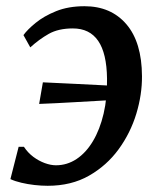

<svg xmlns="http://www.w3.org/2000/svg" viewBox="-20 -588 516 618"><path d="M252 -568Q337 -568 386.8 -510Q436.5 -452 437 -343Q437.5 -284 418.8 -222Q400 -160 361.8 -107.5Q323.5 -55 266.5 -22.5Q209.5 10 133.5 10Q113 10 91 7.5Q69 5 48.8 0.2Q28.5 -4.5 13.5 -11.5L40 -115.5H57Q69.5 -96.5 87.2 -83.2Q105 -70 124.2 -63Q143.5 -56 160 -56Q196 -56 226.5 -76.2Q257 -96.5 279.2 -133.8Q301.5 -171 313.5 -222.2Q325.5 -273.5 324.5 -335Q323.5 -416.5 296 -456.5Q268.5 -496.5 214.5 -496.5Q168 -496.5 137 -479Q106 -461.5 77.5 -435.5L55.5 -475Q68 -492.5 94.5 -514.2Q121 -536 160.5 -552Q200 -568 252 -568ZM106 -253.5 118 -323Q174 -320 227.5 -317.8Q281 -315.5 342 -312L333 -265.5Q270 -262 214.5 -258.8Q159 -255.5 106 -253.5Z"/></svg>

Font: Merriweather Medium
Style: Italic
Weight: 500
Italic angle: -7.8°
Version: Version 2.101